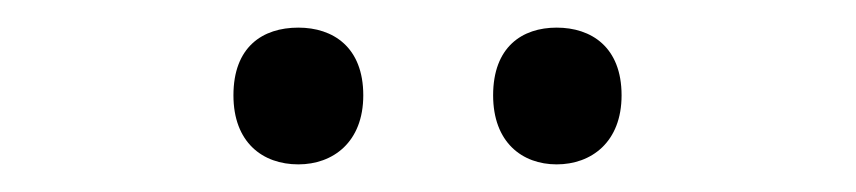

<svg xmlns="http://www.w3.org/2000/svg" viewBox="-20 -750 620 139"><path d="M149 -681C149 -647 170 -631 196 -631C221 -631 243 -647 243 -681C243 -716 221 -730 196 -730C170 -730 149 -716 149 -681ZM337 -681C337 -647 358 -631 383 -631C408 -631 430 -647 430 -681C430 -716 408 -730 383 -730C358 -730 337 -716 337 -681Z"/></svg>

Font: Noto Sans Math
Style: Regular
Weight: 400
Designer: Monotype Design Team, Delve Withrington, Jeff Kellem
Foundry: Monotype Imaging Inc., Delve Fonts LLC
Version: Version 3.000